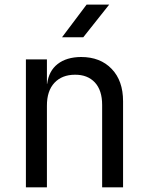

<svg xmlns="http://www.w3.org/2000/svg" viewBox="-20 -805 639 825"><path d="M246.6 -645 352.1 -785.2H449.2L337.9 -645ZM91.3 0V-549.8H181.6V-444.8H182.6Q189.5 -500 227.5 -529.8Q265.6 -559.6 328.1 -560.1Q411.1 -560.1 460 -508.8Q508.8 -458 508.8 -370.1V0H418.9V-354Q418.9 -417 387.7 -450.7Q356 -484.4 302.2 -483.9Q246.6 -483.9 213.9 -449.2Q181.2 -414.1 181.6 -350.1V0Z"/></svg>

Font: UDEV Gothic 35
Style: Regular
Weight: 400
Version: v2.1.0; ttfautohint (v1.8.4.7-5d5b-dirty) -l 6 -r 45 -G 200 